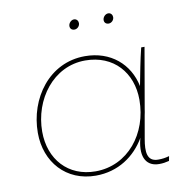

<svg xmlns="http://www.w3.org/2000/svg" viewBox="-79 -770 829 851"><g transform="rotate(-10 335.5 -344.5)"><path d="M570 3C587 3 599 1 615 -3L619 -24C601 -19 588 -17 569 -17C518 -17 516 -62 526 -118L544 -221C546 -230 548 -240 549 -249L596 -520H581C567 -464 557 -408 546 -352C525 -454 444 -525 328 -525C167 -525 64 -381 64 -226C64 -94 152 5 285 5C386 5 463 -49 508 -126L506 -119C486 -36 517 3 570 3ZM326 -506C454 -506 533 -415 533 -293C533 -141 433 -14 287 -14C164 -14 84 -103 84 -228C84 -373 182 -506 326 -506ZM304 -649C316 -649 328 -660 328 -674C328 -684 321 -694 309 -694C296 -694 284 -681 284 -668C284 -657 291 -649 304 -649ZM458 -649C470 -649 482 -660 482 -674C482 -684 475 -694 463 -694C450 -694 438 -681 438 -668C438 -657 445 -649 458 -649Z"/></g></svg>

Font: Fixel Display Thin
Style: Italic
Weight: 100
Italic angle: -10°
Designer: AlfaBravo + MacPaw
Foundry: Kyrylo Tkachov, Marchela Mozhyna, Serhii Makarenko, Maria Weinstein, Zakhar Kryvoshyya
Version: Version 1.210;Glyphs 3.2 (3217)